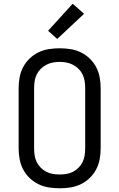

<svg xmlns="http://www.w3.org/2000/svg" viewBox="-20 -1002 640 1030"><path d="M300 8Q271 8 242 3.5Q213 -1 187 -13.5Q161 -26 139.5 -46.5Q118 -67 104.5 -92.5Q91 -118 85.5 -147Q80 -176 80 -205V-530Q80 -559 85.5 -588Q91 -617 104.5 -642.5Q118 -668 139.5 -688.5Q161 -709 187 -721.5Q213 -734 242 -738.5Q271 -743 300 -743Q329 -743 358 -738.5Q387 -734 413 -721.5Q439 -709 460.5 -688.5Q482 -668 495.5 -642.5Q509 -617 514.5 -588Q520 -559 520 -530V-205Q520 -176 514.5 -147Q509 -118 495.5 -92.5Q482 -67 460.5 -46.5Q439 -26 413 -13.5Q387 -1 358 3.5Q329 8 300 8ZM300 -66Q319 -66 337 -69Q355 -72 371.5 -80.5Q388 -89 401.5 -102.5Q415 -116 423 -132.5Q431 -149 434 -167.5Q437 -186 437 -205V-530Q437 -549 434 -567.5Q431 -586 423 -602.5Q415 -619 401.5 -632.5Q388 -646 371.5 -654.5Q355 -663 337 -666.5Q319 -670 300 -670Q281 -670 263 -666.5Q245 -663 228.5 -654.5Q212 -646 198.5 -632.5Q185 -619 177 -602.5Q169 -586 166 -567.5Q163 -549 163 -530V-205Q163 -186 166 -167.5Q169 -149 177 -132.5Q185 -116 198.5 -102.5Q212 -89 228.5 -80.5Q245 -72 263 -69Q281 -66 300 -66ZM287 -793 238 -837 370 -982 431 -928Z"/></svg>

Font: Iosevka Aile
Style: Regular
Weight: 400
Designer: Belleve Invis
Foundry: Belleve Invis
Version: Version 28.0.1; ttfautohint (v1.8.4)